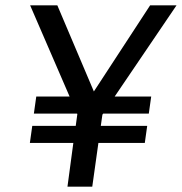

<svg xmlns="http://www.w3.org/2000/svg" viewBox="-20 -700 682 720"><path d="M233 0H326L349 -164H523L532 -228H358L364 -270L367 -274H538L547 -338H410L642 -680H543L332 -357L195 -680H93L241 -338H116L107 -274H269L270 -272L264 -228H101L92 -164H255Z"/></svg>

Font: Ronzino Oblique
Style: Italic
Weight: 400
Italic angle: -8°
Designer: Nunzio Mazzaferro
Foundry: Collletttivo
Version: Version 1.000;Glyphs 3.3 (3337)